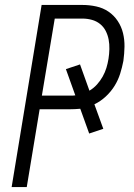

<svg xmlns="http://www.w3.org/2000/svg" viewBox="-20 -755 540 775"><path d="M27 0 148 -735H313Q341 -735 368.5 -729Q396 -723 418 -708Q440 -693 455 -670.5Q470 -648 476.5 -621.5Q483 -595 482.5 -566.5Q482 -538 478 -509Q473 -483 465 -457.5Q457 -432 442.5 -408.5Q428 -385 407 -365.5Q386 -346 361 -334L397 -235L340 -216L304 -316Q293 -315 282.5 -314.5Q272 -314 262 -314H140L88 0ZM262 -369Q267 -369 272.5 -369Q278 -369 284 -370L246 -476L303 -495L341 -389Q358 -399 371.5 -414Q385 -429 394.5 -446Q404 -463 409.5 -481Q415 -499 418 -518Q421 -537 421.5 -557Q422 -577 418.5 -595.5Q415 -614 406.5 -630.5Q398 -647 383.5 -658.5Q369 -670 350.5 -675Q332 -680 313 -680H201L149 -369Z"/></svg>

Font: Iosevka SS04 Light Oblique
Style: Regular
Weight: 300
Italic angle: -9°
Monospace: yes
Designer: Belleve Invis
Foundry: Belleve Invis
Version: Version 19.0.0; ttfautohint (v1.8.4)